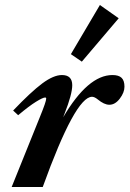

<svg xmlns="http://www.w3.org/2000/svg" viewBox="-20 -743 515 763"><path d="M305.2 -498 261.7 -527.8 377 -723.1 451.7 -670.4ZM26.4 0 139.2 -279.8Q163.6 -339.4 163.6 -351.1Q163.6 -355.5 159.2 -355.5Q150.4 -355.5 123 -338.6Q95.7 -321.8 52.2 -285.2L32.2 -303.7Q103 -377.9 147.9 -411.4Q192.9 -444.8 226.1 -444.8Q267.1 -444.8 267.1 -404.3Q267.1 -369.1 236.8 -292L231 -276.9Q329.6 -444.8 426.8 -444.8Q451.7 -444.8 463.1 -433.8Q474.6 -422.9 474.6 -398.4Q474.6 -375.5 456.1 -351.1Q437.5 -326.7 414.6 -326.7Q394 -326.7 368.2 -348.1Q355.5 -358.4 345.7 -358.4Q279.3 -358.4 149.9 0Z"/></svg>

Font: Elstob ExtraBold
Style: Italic
Weight: 800
Italic angle: -20°
Designer: Peter S. Baker
Version: Version 1.015